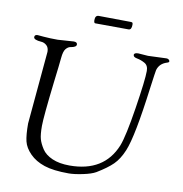

<svg xmlns="http://www.w3.org/2000/svg" viewBox="-94 -960 1015 1067"><g transform="rotate(10 413.5 -426.5)"><path d="M553 -827 365 -828Q357 -828 357 -845Q357 -872 377 -872L557 -870Q565 -870 567.5 -867.5Q570 -865 570 -856Q570 -827 553 -827ZM94 -215 131 -626Q131 -650 117.5 -662Q104 -674 88 -675Q44 -678 44 -694Q44 -708 61 -708L96 -705Q131 -702 175 -702L265 -708Q285 -708 285 -694Q285 -679 252 -674Q239 -672 227 -658Q215 -644 211.5 -605.5Q208 -567 196 -470Q172 -265 172 -215.5Q172 -166 179 -141.5Q186 -117 204.5 -88.5Q223 -60 263 -42.5Q303 -25 361 -25Q555 -25 620 -184Q642 -240 667.5 -403Q693 -566 693 -617Q693 -648 671.5 -660Q650 -672 628 -676Q606 -680 606 -692.5Q606 -705 630 -705Q630 -705 685 -701L789 -705Q796 -705 801.5 -701Q807 -697 807 -691Q807 -685 795 -682Q754 -669 743 -631Q741 -624 728 -528Q692 -248 657 -164Q635 -111 604 -80.5Q573 -50 515 -15Q491 -1 442.5 9Q394 19 364 19Q277 19 226 2Q175 -15 143 -47.5Q111 -80 102.5 -115Q94 -150 94 -215Z"/></g></svg>

Font: Sorts Mill Goudy
Style: Italic
Weight: 400
Italic angle: -7.40001°
Version: Version 003.101